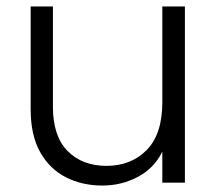

<svg xmlns="http://www.w3.org/2000/svg" viewBox="-20 -566 673 595"><path d="M144 -235Q144 -144 189.5 -98Q235 -52 310 -52Q386 -52 434.5 -101Q483 -150 483 -249V-546H553V0H483V-96Q458 -45 407.5 -18Q357 9 297 9Q235 9 184.5 -16.5Q134 -42 104.5 -94.5Q75 -147 75 -227V-546H144Z"/></svg>

Font: Poppins Light
Style: Regular
Weight: 300
Designer: Ninad Kale (Devanagari), Jonny Pinhorn (Latin)
Version: Version 5.002